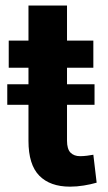

<svg xmlns="http://www.w3.org/2000/svg" viewBox="-20 -678 399 708"><path d="M238.3 10.3Q164.6 10.3 124.8 -30.3Q85 -70.8 85 -158.7V-428.2H12.2V-528.3H85V-657.7H227.1V-528.3H324.2V-428.2H227.1V-159.2Q227.1 -128.4 240 -115.2Q252.9 -102.1 275.4 -102.1Q287.1 -102.1 300.8 -103.8Q314.5 -105.5 324.2 -107.4L336.4 -4.4Q314.5 2 288.8 6.1Q263.2 10.3 238.3 10.3ZM6.8 -291.5V-367.2H328.6V-291.5Z"/></svg>

Font: Roboto Slab LO
Style: Bold
Weight: 700
Designer: Google
Version: Version 2.000